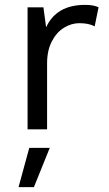

<svg xmlns="http://www.w3.org/2000/svg" viewBox="-20 -530 448 787"><path d="M56 0ZM384 -500 368 -422Q344 -435 305 -435Q273 -435 242.5 -416.5Q212 -398 192.5 -360.5Q173 -323 173 -270V0H93V-500H158L169 -418Q211 -510 329 -510Q365 -510 384 -500ZM119 237H56L100 76H184Z"/></svg>

Font: Work Sans
Style: Regular
Weight: 400
Designer: Wei Huang
Foundry: Wei Huang
Version: Version 1.500; ttfautohint (v1.6)